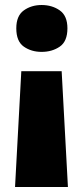

<svg xmlns="http://www.w3.org/2000/svg" viewBox="-20 -583 330 766"><path d="M249 -470Q249 -418 218.5 -397Q188 -376 146 -376Q105 -376 75 -397Q45 -418 45 -470Q45 -520 75 -541.5Q105 -563 146 -563Q188 -563 218.5 -541.5Q249 -520 249 -470ZM65 -299H226L251 163H40Z"/></svg>

Font: Noto Sans Lao Black
Style: Regular
Weight: 900
Designer: Monotype Design Team
Foundry: Monotype Imaging Inc.
Version: Version 2.003; ttfautohint (v1.8.4.7-5d5b)